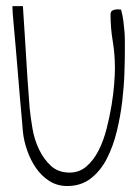

<svg xmlns="http://www.w3.org/2000/svg" viewBox="-20 -621 465 642"><path d="M56.6 -180.7Q55.7 -196.3 52.7 -227.1Q49.8 -257.8 46.4 -296.9Q43 -335.9 39.6 -378.9Q36.1 -421.9 32.7 -460.9Q29.3 -500 26.4 -531.2Q23.4 -562.5 22.5 -577.1Q22.5 -579.1 22 -588.4Q21.5 -597.7 21.5 -600.6H56.6Q57.6 -587.9 59.1 -561Q60.5 -534.2 63 -501Q65.4 -467.8 67.4 -430.2Q69.3 -392.6 71.8 -359.4Q74.2 -326.2 76.2 -299.3Q78.1 -272.5 79.1 -259.8Q82 -230.5 88.4 -192.4Q94.7 -154.3 110.4 -121.6Q126 -88.9 150.4 -66.4Q174.8 -43.9 212.9 -43.9Q245.1 -43.9 269 -64.5Q293 -85 309.6 -117.7Q326.2 -150.4 336.4 -190.4Q346.7 -230.5 353 -269Q359.4 -307.6 361.8 -340.3Q364.3 -373 364.3 -391.6Q364.3 -440.4 356.9 -483.9Q349.6 -527.3 349.6 -572.3Q349.6 -583 356.9 -586.4Q364.3 -589.8 373 -589.8Q375 -589.8 378.9 -589.4Q382.8 -588.9 384.8 -588.9Q390.6 -567.4 392.6 -550.3Q394.5 -533.2 396 -517.6Q397.5 -502 397.5 -485.4V-449.2Q397.5 -420.9 396 -376.5Q394.5 -332 388.7 -282.2Q382.8 -232.4 370.6 -182.1Q358.4 -131.8 337.4 -90.8Q316.4 -49.8 283.7 -24.4Q251 1 205.1 1Q170.9 1 144.5 -16.1Q118.2 -33.2 100.1 -59.6Q82 -85.9 70.8 -118.2Q59.6 -150.4 56.6 -180.7Z"/></svg>

Font: Waiting for the Sunrise
Style: Regular
Weight: 300
Version: Version 1.001 2001